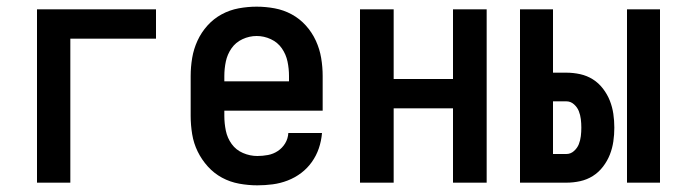

<svg xmlns="http://www.w3.org/2000/svg" viewBox="-20 -548 2040 576"><path d="M91 0V-520H448V-432H191V0Z M752 8Q725 8 697.5 3Q670 -2 646 -15Q622 -28 603.5 -48.5Q585 -69 573 -93.5Q561 -118 556.5 -145.5Q552 -173 552 -200V-320Q552 -347 556.5 -374Q561 -401 572.5 -426Q584 -451 602.5 -471.5Q621 -492 645 -505Q669 -518 696 -523Q723 -528 750 -528Q777 -528 804 -523Q831 -518 855 -505Q879 -492 897.5 -471.5Q916 -451 927.5 -426Q939 -401 943.5 -374Q948 -347 948 -320V-216H653V-200Q653 -178 657.5 -156Q662 -134 675 -116Q688 -98 709 -89Q730 -80 752 -80Q768 -80 784 -83Q800 -86 813.5 -95Q827 -104 835.5 -118Q844 -132 845 -149H946Q944 -125 936.5 -103Q929 -81 915.5 -62Q902 -43 883.5 -29Q865 -15 843 -6.5Q821 2 798 5Q775 8 752 8ZM847 -304V-320Q847 -342 842.5 -363.5Q838 -385 825.5 -403Q813 -421 792.5 -430.5Q772 -440 750 -440Q728 -440 707.5 -430.5Q687 -421 674.5 -403Q662 -385 657.5 -363.5Q653 -342 653 -320V-304Z M1060 0V-520H1161V-311H1339V-520H1440V0H1339V-223H1161V0Z M1861 0V-520H1960V0ZM1540 0V-520H1639V-330H1679Q1700 -330 1720.5 -325.5Q1741 -321 1758.5 -310Q1776 -299 1789 -282Q1802 -265 1809.5 -246Q1817 -227 1820 -206.5Q1823 -186 1823 -165Q1823 -144 1820 -123.5Q1817 -103 1809.5 -84Q1802 -65 1789 -48Q1776 -31 1758.5 -20Q1741 -9 1720.5 -4.5Q1700 0 1679 0ZM1679 -86Q1692 -86 1702 -95Q1712 -104 1716.5 -115.5Q1721 -127 1722.5 -139.5Q1724 -152 1724 -165Q1724 -178 1722.5 -190.5Q1721 -203 1716.5 -214.5Q1712 -226 1702 -235Q1692 -244 1679 -244H1639V-86Z"/></svg>

Font: Iosevka SS04 Semibold
Style: Regular
Weight: 600
Monospace: yes
Designer: Belleve Invis
Foundry: Belleve Invis
Version: Version 19.0.0; ttfautohint (v1.8.4)